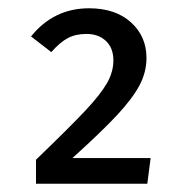

<svg xmlns="http://www.w3.org/2000/svg" viewBox="-20 -766 440 464"><path d="M334 -626Q334 -592 317.5 -560.5Q301 -529 264 -489Q227 -449 155 -384H344L336 -322H67V-380Q151 -461 187 -499.5Q223 -538 238.5 -565Q254 -592 254 -620Q254 -650 236 -667Q218 -684 189 -684Q163 -684 144 -674Q125 -664 104 -640L55 -678Q110 -746 195 -746Q259 -746 296.5 -712Q334 -678 334 -626Z"/></svg>

Font: Statis Sans
Style: Regular
Weight: 400
Designer: bBox Type GmbH
Foundry: bBox Type GmbH
Version: Version 1.000